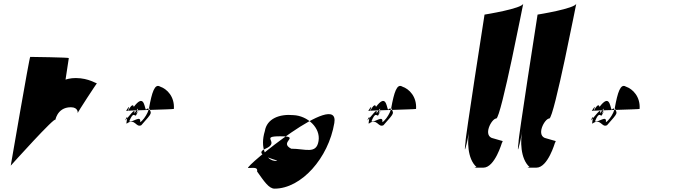

<svg xmlns="http://www.w3.org/2000/svg" viewBox="-20 -980 4059 1144"><path d="M44 7C44 7 315 -295 310 -265C308 -252 315 -341 402 -341C448 -341 443 -306 443 -306C439 -306 559 -489 558 -484C557 -479 510 -515 431 -515C305 -515 244 -404 284 -404C324 -404 356 -436 366 -476L390 -634C391 -638 165 -641 160 -641C155 -641 45 3 44 7Z M1016 -331C1013 -328 727 -322 731 -319C765 -374 739 -316 742 -318C773 -377 777 -343 777 -343C836 -421 839 -350 849 -326C890 -361 845 -268 815 -252C822 -298 769 -248 750 -257C775 -319 782 -286 790 -292C824 -353 794 -300 792 -304C820 -367 783 -306 780 -304C791 -349 743 -277 725 -262C750 -316 730 -248 734 -243C785 -280 789 -217 822 -234C893 -314 882 -301 868 -336C885 -430 902 -484 934 -464C976 -450 1021 -403 1016 -331Z M1878 -140C1865 -59 1800 -94 1715 -94C1637 -134 1777 -168 1650 -168C1523 -168 1654 -134 1562 -94C1470 -54 1668 -21 1625 -21C1563 -21 1528 -102 1558 -199C1570 -273 1645 -302 1729 -294C1813 -290 1891 -218 1878 -140ZM1972 -247C2007 -456 1428 21 1459 21C1490 21 1517 14 1512 42C1554 101 1582 144 1616 144C1775 144 1937 -38 1972 -247Z M2459 -331C2456 -328 2170 -322 2174 -319C2208 -374 2182 -316 2185 -318C2216 -377 2220 -343 2220 -343C2279 -421 2282 -350 2292 -326C2333 -361 2288 -268 2258 -252C2265 -298 2212 -248 2193 -257C2218 -319 2225 -286 2233 -292C2267 -353 2237 -300 2235 -304C2263 -367 2226 -306 2223 -304C2234 -349 2186 -277 2168 -262C2193 -316 2173 -248 2177 -243C2228 -280 2232 -217 2265 -234C2336 -314 2325 -301 2311 -336C2328 -430 2345 -484 2377 -464C2419 -450 2464 -403 2459 -331Z M2867 -893C2866 -889 2749 -136 2754 -136C2741 -30 2763 -139 2764 -143C2746 -37 2777 -209 2777 -209C2763 -143 2764 -34 2819 15C2791 21 2820 19 2860 19C2929 19 2971 -132 2970 -127C2977 -146 2987 -134 2921 -155C2852 -167 2909 -274 2937 -274C2965 -274 3103 -989 3098 -959C3093 -929 2867 -893 2867 -893Z M3183 -893C3182 -889 3065 -136 3070 -136C3057 -30 3079 -139 3080 -143C3062 -37 3093 -209 3093 -209C3079 -143 3080 -34 3135 15C3107 21 3136 19 3176 19C3245 19 3287 -132 3286 -127C3293 -146 3303 -134 3237 -155C3168 -167 3225 -274 3253 -274C3281 -274 3419 -989 3414 -959C3409 -929 3183 -893 3183 -893Z M3791 -331C3788 -328 3502 -322 3506 -319C3540 -374 3514 -316 3517 -318C3548 -377 3552 -343 3552 -343C3611 -421 3614 -350 3624 -326C3665 -361 3620 -268 3590 -252C3597 -298 3544 -248 3525 -257C3550 -319 3557 -286 3565 -292C3599 -353 3569 -300 3567 -304C3595 -367 3558 -306 3555 -304C3566 -349 3518 -277 3500 -262C3525 -316 3505 -248 3509 -243C3560 -280 3564 -217 3597 -234C3668 -314 3657 -301 3643 -336C3660 -430 3677 -484 3709 -464C3751 -450 3796 -403 3791 -331Z"/></svg>

Font: PlasticEraser
Style: It
Weight: 400
Foundry: Cannot Into Space Fonts
Version: Version 0.43